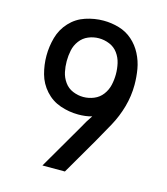

<svg xmlns="http://www.w3.org/2000/svg" viewBox="-111 -829 798 916"><g transform="rotate(15 288.0 -371.5)"><path d="M184 0H295L399 -179Q426 -226 452.5 -274.5Q479 -323 494 -376.5Q509 -430 509 -485Q509 -524 502.5 -562Q496 -600 478 -635Q460 -670 431 -695.5Q402 -721 364.5 -732Q327 -743 288 -743Q243 -743 199 -728.5Q155 -714 123.5 -680Q92 -646 79.5 -601.5Q67 -557 67 -511Q67 -466 79 -422Q91 -378 122 -343.5Q153 -309 196.5 -294Q240 -279 286 -279Q303 -279 320 -281Q337 -283 353 -288Q342 -272 332 -255.5Q322 -239 313 -222ZM287 -366Q287 -366 287 -366Q287 -366 287 -366Q261 -366 235.5 -376.5Q210 -387 194 -409.5Q178 -432 172.5 -458Q167 -484 167 -511Q167 -538 172.5 -564.5Q178 -591 194.5 -613Q211 -635 236 -645.5Q261 -656 288 -656Q315 -656 340.5 -645.5Q366 -635 382 -613Q398 -591 404 -564.5Q410 -538 410 -511Q410 -484 404 -457.5Q398 -431 381.5 -409Q365 -387 339.5 -376.5Q314 -366 287 -366Z"/></g></svg>

Font: Iosevka Sparkle Medium
Style: Regular
Weight: 500
Designer: Belleve Invis
Foundry: Belleve Invis
Version: Version 4.5.0; ttfautohint (v1.8.3)